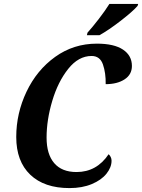

<svg xmlns="http://www.w3.org/2000/svg" viewBox="-20 -951 726 981"><path d="M63 -251Q63 -372 115.5 -482.5Q168 -593 262 -660.5Q356 -728 475 -728Q563 -728 608.5 -697.5Q654 -667 654 -614Q654 -570 616.5 -545.5Q579 -521 520 -521Q521 -578 506 -621.5Q491 -665 448 -665Q381 -665 328.5 -599Q276 -533 247 -435.5Q218 -338 218 -248Q218 -163 257 -117.5Q296 -72 371 -72Q474 -72 535 -163Q541 -158 545.5 -149Q550 -140 550 -130Q550 -96 524 -63.5Q498 -31 449 -10.5Q400 10 335 10Q206 10 134.5 -58.5Q63 -127 63 -251ZM427 -784Q453 -813 485 -854.5Q517 -896 539 -931H686L683 -921Q659 -893 597 -845Q535 -797 488 -771H424Z"/></svg>

Font: Noto Serif Narrow
Style: Bold Italic
Weight: 700
Width: 4
Italic angle: -12°
Designer: Monotype Design Team
Foundry: Monotype Imaging Inc.
Version: Version 1.001